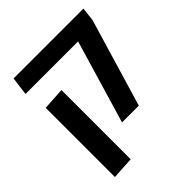

<svg xmlns="http://www.w3.org/2000/svg" viewBox="-212 -741 1069 1069"><g transform="rotate(-45 322.5 -206.5)"><path d="M321 0 467 -492H53L67 -600H617L608 -520L453 0ZM78 187V-358L210 -366V179Z"/></g></svg>

Font: Noto Sans Hebrew Thin SemiBold
Style: Regular
Weight: 600
Version: Version 3.001